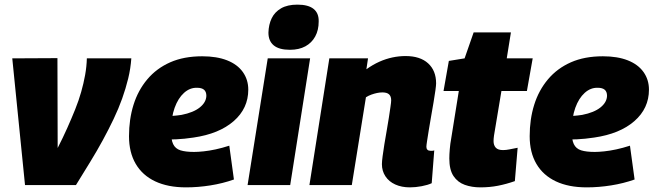

<svg xmlns="http://www.w3.org/2000/svg" viewBox="-20 -799 2822 829"><path d="M308 0H88L33 -547L228 -548L229 -160Q252 -205 270.5 -246.5Q289 -288 304.5 -326.5Q320 -365 330.5 -402Q341 -439 347.5 -475Q354 -511 355 -547H547Q544 -503 533.5 -460Q523 -417 507.5 -373.5Q492 -330 470.5 -285Q449 -240 424 -194Q399 -148 369.5 -100Q340 -52 308 0Z M686 -299Q702 -297 723.5 -298.5Q745 -300 764 -303Q815 -313 842.5 -335Q870 -357 871 -385Q871 -403 861 -411.5Q851 -420 831 -420Q800 -421 774.5 -398Q749 -375 734 -333.5Q719 -292 719 -234Q718 -197 727.5 -177Q737 -157 759 -150Q781 -143 818 -143Q835 -143 859 -145.5Q883 -148 911 -154Q939 -160 970 -170L990 -24Q942 -7 888.5 1.5Q835 10 783 10Q705 10 650 -16Q595 -42 566 -91.5Q537 -141 537 -211Q537 -284 556.5 -346.5Q576 -409 616 -456.5Q656 -504 715 -530Q774 -556 853 -556Q916 -556 960.5 -538.5Q1005 -521 1028.5 -488Q1052 -455 1052 -412Q1052 -331 989 -276Q926 -221 815 -205Q775 -199 741 -197.5Q707 -196 675 -200Z M1049 0 1136 -547H1319L1233 0ZM1264 -779Q1311 -779 1334 -760.5Q1357 -742 1356 -706Q1356 -669 1341 -641.5Q1326 -614 1298.5 -599Q1271 -584 1232 -584Q1185 -584 1162 -603Q1139 -622 1139 -658Q1140 -693 1153 -720Q1166 -747 1193.5 -763Q1221 -779 1264 -779Z M1402 -547H1569L1562 -500Q1590 -520 1618 -532.5Q1646 -545 1674.5 -551Q1703 -557 1731 -557Q1794 -557 1828.5 -525.5Q1863 -494 1863 -439Q1863 -431 1860 -409Q1857 -387 1852 -357.5Q1847 -328 1841.5 -297Q1836 -266 1831.5 -238Q1827 -210 1824 -190.5Q1821 -171 1821 -165Q1821 -157 1825.5 -152.5Q1830 -148 1838 -148Q1842 -148 1847 -148Q1852 -148 1855 -150L1844 -8Q1827 0 1800.5 5Q1774 10 1750 10Q1714 10 1686.5 -2.5Q1659 -15 1644 -38Q1629 -61 1629 -90Q1629 -102 1632 -124.5Q1635 -147 1639.5 -175.5Q1644 -204 1649.5 -234Q1655 -264 1659 -291Q1663 -318 1666 -338Q1669 -358 1669 -366Q1669 -383 1660 -391.5Q1651 -400 1631 -400Q1620 -400 1608 -397.5Q1596 -395 1583.5 -390.5Q1571 -386 1560 -379L1499 0H1316Z M2215 -161 2203 -17Q2166 -4 2130 3Q2094 10 2054 10Q2017 10 1986.5 -1Q1956 -12 1938 -39Q1920 -66 1920 -115Q1920 -131 1922 -155Q1924 -179 1928 -200L1961 -406H1895L1918 -536L1986 -547L2025 -659H2186L2168 -547H2280L2255 -406H2145L2113 -214Q2112 -207 2111.5 -201Q2111 -195 2111 -190Q2111 -172 2120.5 -161.5Q2130 -151 2152 -151Q2165 -151 2179.5 -154Q2194 -157 2215 -161Z M2416 -299Q2432 -297 2453.5 -298.5Q2475 -300 2494 -303Q2545 -313 2572.5 -335Q2600 -357 2601 -385Q2601 -403 2591 -411.5Q2581 -420 2561 -420Q2530 -421 2504.5 -398Q2479 -375 2464 -333.5Q2449 -292 2449 -234Q2448 -197 2457.5 -177Q2467 -157 2489 -150Q2511 -143 2548 -143Q2565 -143 2589 -145.5Q2613 -148 2641 -154Q2669 -160 2700 -170L2720 -24Q2672 -7 2618.5 1.5Q2565 10 2513 10Q2435 10 2380 -16Q2325 -42 2296 -91.5Q2267 -141 2267 -211Q2267 -284 2286.5 -346.5Q2306 -409 2346 -456.5Q2386 -504 2445 -530Q2504 -556 2583 -556Q2646 -556 2690.5 -538.5Q2735 -521 2758.5 -488Q2782 -455 2782 -412Q2782 -331 2719 -276Q2656 -221 2545 -205Q2505 -199 2471 -197.5Q2437 -196 2405 -200Z"/></svg>

Font: Georama ExtraCondensed Thin ExtraBold
Style: Italic
Weight: 800
Italic angle: -9°
Version: Version 1.001